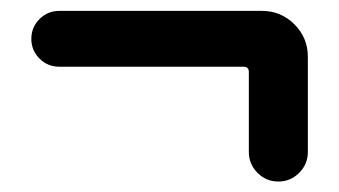

<svg xmlns="http://www.w3.org/2000/svg" viewBox="-20 -446 629 356"><path d="M441.4 -164.1V-312.5Q441.4 -322.3 431.6 -322.3H89.8Q68.4 -322.3 53.2 -337.4Q38.1 -352.5 38.1 -374Q38.1 -395.5 53.2 -410.6Q68.4 -425.8 89.8 -425.8H465.8Q501 -425.8 525.9 -400.9Q550.8 -376 550.8 -340.8V-164.1Q550.8 -141.6 534.7 -125.5Q518.6 -109.4 496.1 -109.4Q473.6 -109.4 457.5 -125.5Q441.4 -141.6 441.4 -164.1Z"/></svg>

Font: Gen Jyuu GothicX Bold
Style: Bold
Weight: 700
Designer: Ryoko NISHIZUKA (kana &amp; ideographs); Paul D. Hunt (Latin, Greek &amp; Cyrillic); Wenlong ZHANG (bopomofo); Sandoll C
Version: Version 1.058.20140828